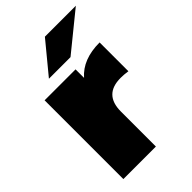

<svg xmlns="http://www.w3.org/2000/svg" viewBox="-228 -855 943 943"><g transform="rotate(-45 243.5 -383.5)"><path d="M442 -557C364 -557 305 -534 265 -488V-547H50V0H276V-243C276 -321.7 314.7 -361 392 -361C407.3 -361 424 -359.7 442 -357ZM272 -767 140 -607H290L487 -767Z"/></g></svg>

Font: Montserrat Custom Black
Style: Regular
Weight: 900
Designer: Julieta Ulanovsky
Foundry: Julieta Ulanovsky
Version: Version 7.200